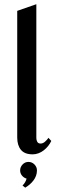

<svg xmlns="http://www.w3.org/2000/svg" viewBox="-20 -720 269 903"><path d="M221.2 -57.1Q215.3 -44.4 206.3 -33.2Q197.3 -22 186 -13.2Q174.8 -4.4 161.4 0.7Q147.9 5.9 133.8 5.9Q95.7 5.9 78.4 -15.4Q61 -36.6 61 -73.2V-668.9L150.9 -700.2V-70.8Q150.9 -61 155.3 -53Q159.7 -44.9 170.9 -44.9Q182.1 -44.9 192.1 -54Q202.1 -63 208 -71.8ZM153.8 81.5Q153.8 94.7 149.4 106.7Q145 118.7 137.2 128.9Q129.4 139.2 119.4 147.7Q109.4 156.2 98.6 162.6L85.9 152.3Q92.3 146.5 97.7 137.5Q103 128.4 105 120.1Q91.8 116.2 83.3 105.7Q74.7 95.2 74.7 81.5Q74.7 65.4 86.2 53.5Q97.7 41.5 113.8 41.5Q130.4 41.5 142.1 53.5Q153.8 65.4 153.8 81.5Z"/></svg>

Font: Redressed
Style: Regular
Weight: 400
Designer: Astigmatic (AOETI)
Foundry: Astigmatic (AOETI)
Version: Version 1.001